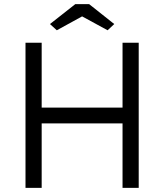

<svg xmlns="http://www.w3.org/2000/svg" viewBox="-20 -906 792 926"><path d="M103 0V-700H181V-387H571V-700H649V0H571V-311H181V0ZM254 -760 221 -790 343 -886H410L531 -790L499 -760L376 -827Z"/></svg>

Font: Lexend Light
Style: Regular
Weight: 300
Designer: Bonnie Shaver-Troup, Thomas Jockin
Foundry: Lexend
Version: Version 1.007; ttfautohint (v1.8.3)